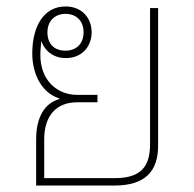

<svg xmlns="http://www.w3.org/2000/svg" viewBox="-20 -575 602 595"><path d="M92 0H334C430 0 470 -44 470 -124V-550H445V-128C445 -59 417 -23 336 -23H117V-143C117 -217 155 -258 219 -258H282V-281H219C158 -281 105 -325 105 -405C105 -419 107 -435 108 -448C119 -416 147 -395 184 -395C235 -395 264 -432 264 -475C264 -518 235 -555 183 -555C116 -555 80 -494 80 -409C80 -341 113 -285 164 -270V-268C117 -255 92 -210 92 -143ZM183 -418C146 -418 127 -441 127 -475C127 -508 148 -532 183 -532C218 -532 239 -509 239 -475C239 -441 218 -418 183 -418Z"/></svg>

Font: Noto Sans Thai Looped Thin
Style: Regular
Weight: 100
Designer: Sasikarn Vongin, Ben Mitchell
Foundry: The Fontpad Ltd
Version: Version 1.001